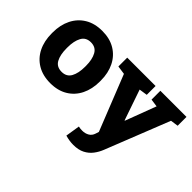

<svg xmlns="http://www.w3.org/2000/svg" viewBox="-120 -876 1426 1426"><g transform="rotate(45 593.0 -162.5)"><path d="M285.2 10.3Q205.1 10.3 148.2 -23.9Q91.3 -58.1 61.3 -118.7Q31.2 -179.2 31.2 -259.3V-269Q31.2 -348.1 61.3 -408.7Q91.3 -469.2 147.9 -503.7Q204.6 -538.1 284.2 -538.1Q363.8 -538.1 420.4 -503.9Q477.1 -469.7 507.1 -408.9Q537.1 -348.1 537.1 -269V-259.3Q537.1 -179.7 507.1 -118.9Q477.1 -58.1 420.4 -23.9Q363.8 10.3 285.2 10.3ZM285.2 -108.9Q336.4 -108.9 359.1 -149.9Q381.8 -190.9 381.8 -259.3V-269Q381.8 -335.4 358.9 -377Q335.9 -418.5 284.2 -418.5Q232.4 -418.5 210 -377Q187.5 -335.4 187.5 -269V-259.3Q187.5 -189.9 210 -149.4Q232.4 -108.9 285.2 -108.9ZM729.5 213.4Q689.5 213.4 645 200.7L663.1 87.4Q681.2 91.8 702.1 91.8Q732.9 91.8 756.1 78.1Q779.3 64.5 788.1 36.6L796.4 10.7L623 -425.8L555.2 -435.5V-528.3H853V-435.5L788.1 -425.8L865.2 -201.7L871.1 -184.6H874L965.3 -426.8L903.3 -435.5V-528.3H1177.7V-435.5L1116.7 -426.8L917 78.1Q902.8 114.3 879.4 145Q856 175.8 819.6 194.6Q783.2 213.4 729.5 213.4Z"/></g></svg>

Font: Roboto Slab ExtraBold
Style: Regular
Weight: 800
Designer: Google
Version: Version 2.001; ttfautohint (v1.8.3)